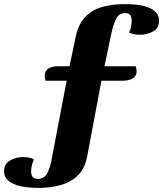

<svg xmlns="http://www.w3.org/2000/svg" viewBox="-142 -739 798 939"><path d="M45 180Q17 180 -12.5 176.5Q-42 173 -67 164Q-92 155 -107 139Q-122 123 -122 98Q-122 63 -93 46Q-64 29 -29 29Q-16 29 -1.5 31.5Q13 34 24 41Q18 53 14 69Q10 85 10 99Q10 116 17.5 126Q25 136 43 136Q74 136 89 108Q104 80 111 38L184 -344H81Q79 -350 78 -356.5Q77 -363 77 -369Q77 -392 94.5 -403.5Q112 -415 141 -415H198L230 -567Q243 -623 275 -656.5Q307 -690 356.5 -704.5Q406 -719 468 -719Q496 -719 525.5 -716Q555 -713 580 -704Q605 -695 620.5 -679Q636 -663 636 -638Q636 -602 607 -585.5Q578 -569 543 -569Q530 -569 515 -571.5Q500 -574 488 -580Q496 -592 499 -608.5Q502 -625 502 -638Q502 -655 495 -665Q488 -675 470 -675Q440 -675 426 -647Q412 -619 403 -577L369 -415H521Q524 -409 525 -402Q526 -395 526 -389Q526 -366 506.5 -355Q487 -344 453 -344H354L284 28Q273 84 240 117.5Q207 151 157 165.5Q107 180 45 180Z"/></svg>

Font: Sansita Swashed Light
Style: Bold
Weight: 700
Version: Version 1.003